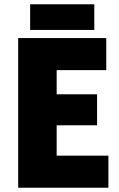

<svg xmlns="http://www.w3.org/2000/svg" viewBox="-20 -878 556 898"><path d="M65 -700H477V-550H245V-437H434V-292H245V-150H487V0H65ZM421 -738H121V-858H421Z"/></svg>

Font: Tilda Sans Black
Style: Regular
Weight: 900
Designer: ParaType Ltd
Foundry: ParaType Ltd
Version: Version 1.009